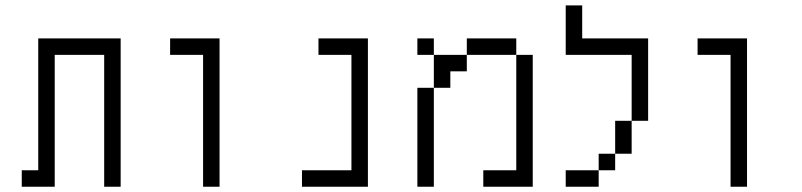

<svg xmlns="http://www.w3.org/2000/svg" viewBox="-20 -708 3040 728"><path d="M125 -62.5H62.5V0H187.5Q187.5 0 187.5 -500H375Q375 -500 375 0H437.5V-562.5H125Q125 -562.5 125 -62.5Z M750 -500Q750 -500 750 0H812.5V-562.5H625V-500Z M1312.5 -62.5H1125V0H1375V-562.5H1187.5V-500H1312.5Z M1562.5 -375Q1562.5 -375 1562.5 0H1625Q1625 0 1625 -375ZM1937.5 -62.5H1812.5V0H2000Q2000 0 2000 -500H1937.5ZM1625 -375H1687.5V-437.5H1750V-500H1625Q1625 -500 1625 -375ZM1625 -500V-562.5H1562.5V-500ZM1750 -500H1937.5V-562.5H1750Z M2250 -62.5H2125V0H2250ZM2250 -62.5H2312.5V-125H2250ZM2312.5 -125H2375Q2375 -125 2375 -250H2312.5Q2312.5 -250 2312.5 -125ZM2375 -250H2437.5V-562.5H2187.5Q2187.5 -562.5 2187.5 -687.5H2125V-500H2375Q2375 -500 2375 -250Z M2750 -500Q2750 -500 2750 0H2812.5V-562.5H2625V-500Z"/></svg>

Font: BFUnifontExMono
Style: Regular
Weight: 500
Version: Version 15.0.06